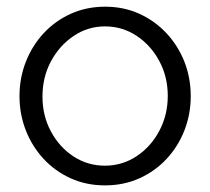

<svg xmlns="http://www.w3.org/2000/svg" viewBox="-20 -550 635 580"><path d="M297.2 10Q240.6 10 193.5 -11.4Q146.4 -32.7 111.6 -70.2Q76.9 -107.7 57.9 -156.4Q38.9 -205.2 38.9 -259.4Q38.9 -314.7 58.1 -363.4Q77.2 -412.1 111.9 -449.6Q146.6 -487.1 194.1 -508.5Q241.6 -529.8 297.6 -529.8Q353.6 -529.8 400.7 -508.5Q447.8 -487.1 482.9 -449.6Q517.9 -412.1 537.1 -363.4Q556.2 -314.7 556.2 -259.4Q556.2 -205.2 537.2 -156.4Q518.2 -107.7 483.4 -70.2Q448.5 -32.7 401.2 -11.4Q353.9 10 297.2 10ZM108.3 -258.2Q108.3 -200.3 133.9 -152.8Q159.5 -105.2 202.1 -77.4Q244.8 -49.5 296.9 -49.5Q349.1 -49.5 392.2 -77.9Q435.4 -106.2 461.1 -154.4Q486.8 -202.6 486.8 -260.4Q486.8 -318.2 461.1 -365.9Q435.4 -413.6 392.3 -442Q349.2 -470.3 297.2 -470.3Q245.4 -470.3 202.5 -441.4Q159.5 -412.5 133.9 -364.7Q108.3 -316.9 108.3 -258.2Z"/></svg>

Font: Raleway Thin
Style: Regular
Weight: 100
Designer: Matt McInerney, Pablo Impallari, Rodrigo Fuenzalida
Foundry: Matt McInerney, Pablo Impallari, Rodrigo Fuenzalida
Version: Version 4.026